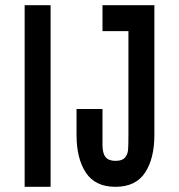

<svg xmlns="http://www.w3.org/2000/svg" viewBox="-20 -720 690 740"><path d="M425 0Q347 0 311 -54.5Q275 -109 275 -200V-300H375V-200Q375 -194 375 -161.5Q375 -129 387 -114.5Q399 -100 425 -100Q451 -100 461.5 -112.5Q472 -125 473.5 -141.5Q475 -158 475 -200V-600H375V-700H575V-200Q575 -109 539 -54.5Q503 0 425 0ZM75 -700H175V0H75Z"/></svg>

Font: Monoikos Medium
Style: Regular
Weight: 500
Designer: Brian Krent
Version: Version 0.088